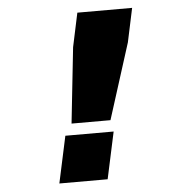

<svg xmlns="http://www.w3.org/2000/svg" viewBox="-51 -748 752 796"><g transform="rotate(-5 325.0 -349.5)"><path d="M236 -243 270 -558 300 -699H528L498 -558L398 -243ZM164 0 206 -195H407L365 0Z"/></g></svg>

Font: Azeret Mono Thin Black
Style: Italic
Weight: 900
Italic angle: -12°
Version: Version 1.002